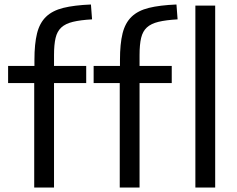

<svg xmlns="http://www.w3.org/2000/svg" viewBox="-20 -833 1053 853"><path d="M512 -464H396V-540H513V-567Q513 -638 524.5 -684.5Q536 -731 564.5 -758.5Q593 -786 641.5 -798Q690 -810 764 -813L769 -747Q717 -744 684 -736Q651 -728 632.5 -711Q614 -694 607 -664.5Q600 -635 600 -588V-540H743V-464H600V0H512ZM848 -808H936V0H848ZM132 -464H16V-540H133V-567Q133 -638 144.5 -684.5Q156 -731 184.5 -758.5Q213 -786 261.5 -798Q310 -810 384 -813L389 -747Q337 -744 304 -736Q271 -728 252.5 -711Q234 -694 227 -664.5Q220 -635 220 -588V-540H363V-464H220V0H132Z"/></svg>

Font: Encode Sans
Style: Regular
Weight: 400
Designer: Pablo Impallari, Andres Torresi
Foundry: Pablo Impallari, Andres Torresi
Version: Version 1.000; ttfautohint (v1.00) -l 8 -r 50 -G 200 -x 14 -